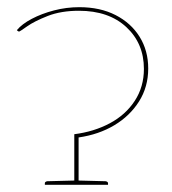

<svg xmlns="http://www.w3.org/2000/svg" viewBox="-20 -515 479 535"><path d="M187 0V-141Q242 -148 286 -171.5Q330 -195 355.5 -234Q381 -273 381 -323Q381 -394 332 -439.5Q283 -485 200 -485Q150 -485 113 -470.5Q76 -456 55.5 -441.5Q35 -427 33 -427Q32 -427 31.5 -427.5Q31 -428 29 -429L27 -431Q41 -448 68.5 -462.5Q96 -477 130.5 -486Q165 -495 201 -495Q259 -495 302 -473Q345 -451 369 -412.5Q393 -374 393 -324Q393 -273 367.5 -232.5Q342 -192 298.5 -166Q255 -140 199 -132V0ZM105 0V-5Q105 -7 107.5 -8.5Q110 -10 112 -10L189 -12L190 0ZM196 0 197 -12 274 -10Q276 -10 278.5 -8.5Q281 -7 281 -5V0Z"/></svg>

Font: Aleo Thin
Style: Regular
Weight: 250
Designer: Alessio Laiso
Foundry: Alessio Laiso
Version: Version 2.001;gftools[0.9.29]